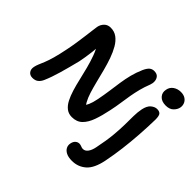

<svg xmlns="http://www.w3.org/2000/svg" viewBox="-225 -1007 1530 1530"><g transform="rotate(45 540.5 -241.5)"><path d="M79 15Q50 15 35 -5Q20 -25 26 -55Q30 -75 38.5 -95Q47 -115 59 -144Q71 -173 84.5 -220Q98 -267 113 -342Q122 -385 129 -431.5Q136 -478 141.5 -520.5Q147 -563 151 -594.5Q155 -626 157 -638Q163 -668 184 -689Q205 -710 238 -710Q280 -710 311 -687Q342 -664 365 -624.5Q388 -585 405.5 -535.5Q423 -486 437 -432Q451 -378 464 -325.5Q477 -273 491 -228.5Q505 -184 522.5 -153Q540 -122 563 -112L487 -81Q503 -96 518 -113Q533 -130 545.5 -158Q558 -186 567 -231Q579 -291 586.5 -345.5Q594 -400 601.5 -451Q609 -502 621.5 -551Q634 -600 656 -650Q671 -683 687.5 -697Q704 -711 727 -711Q758 -711 772 -694.5Q786 -678 787.5 -655.5Q789 -633 781 -612Q762 -564 751 -520.5Q740 -477 732.5 -434.5Q725 -392 718.5 -345Q712 -298 700 -242Q685 -168 664.5 -110Q644 -52 610.5 -19Q577 14 522 14Q485 14 458.5 -6.5Q432 -27 413.5 -63Q395 -99 381 -145Q367 -191 355 -243.5Q343 -296 329 -349.5Q315 -403 297 -453Q279 -503 252 -544L277 -549Q274 -504 270 -468.5Q266 -433 261 -403Q256 -373 250 -342Q227 -250 205 -173.5Q183 -97 158 -40Q147 -15 128.5 0Q110 15 79 15ZM769 260Q729 260 704 247.5Q679 235 668.5 214.5Q658 194 663 170Q668 145 682.5 132.5Q697 120 715 120Q722 120 727.5 121.5Q733 123 738.5 125Q744 127 750 129Q756 131 765 131Q788 131 805 108.5Q822 86 830 46Q850 -51 856.5 -122Q863 -193 863.5 -245.5Q864 -298 864.5 -341Q865 -384 873 -424Q883 -472 908 -492.5Q933 -513 958 -513Q984 -513 996 -499.5Q1008 -486 1008 -443Q1006 -353 1000 -266Q994 -179 983.5 -95Q973 -11 957 69Q936 174 886.5 217Q837 260 769 260ZM986 -580Q939 -580 915 -606.5Q891 -633 899 -671Q905 -705 932.5 -724Q960 -743 996 -743Q1028 -743 1048.5 -729Q1069 -715 1076.5 -694Q1084 -673 1080 -652Q1075 -626 1052 -603Q1029 -580 986 -580Z"/></g></svg>

Font: Shantell Sans SemiBold
Style: Italic
Weight: 600
Italic angle: -11°
Designer: Stephen Nixon, Anya Danilova, Shantell Martin
Foundry: Arrow Type
Version: Version 1.011;[c5ecc13dd]